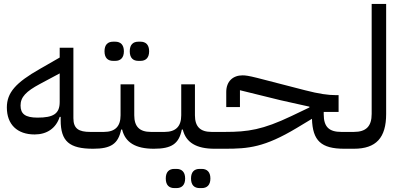

<svg xmlns="http://www.w3.org/2000/svg" viewBox="-20 -760 2068 981"><path d="M456 0 476 -20V-86H441C383 -86 355 -102 355 -156V-516H285V-466L184 -408C61 -338 15 -287 15 -211C15 -124 68 -73 157 -73C219 -73 266 -104 285 -163H290V-146C290 -38 334 0 456 0ZM172 -159C109 -159 85 -178 85 -221C85 -264 113 -293 184 -331L285 -385V-239C285 -179 253 -159 172 -159Z M687 -449H698C724 -449 742 -464 742 -498C742 -532 724 -547 698 -547H687C660 -547 643 -532 643 -498C643 -464 660 -449 687 -449ZM558 -449H569C595 -449 613 -464 613 -498C613 -532 595 -547 569 -547H558C531 -547 514 -532 514 -498C514 -464 531 -449 558 -449ZM456 0C547 0 584 -25 599 -98H604C620 -32 673 0 766 0L786 -20V-86H751C693 -86 666 -113 666 -171V-329H596V-171C596 -114 568 -86 511 -86H476L456 -66Z M1000 201H1011C1037 201 1055 186 1055 152C1055 118 1037 103 1011 103H1000C973 103 956 118 956 152C956 186 973 201 1000 201ZM871 201H882C908 201 926 186 926 152C926 118 908 103 882 103H871C844 103 827 118 827 152C827 186 844 201 871 201ZM766 0C857 0 894 -25 909 -98H914C930 -32 983 0 1076 0L1096 -20V-86H1061C1003 -86 976 -113 976 -171V-329H906V-171C906 -114 878 -86 821 -86H786L766 -66Z M1076 0H1130C1249 0 1331 -7 1496 -106L1574 -153C1577 -41 1621 0 1739 0L1759 -20V-86H1724C1663 -86 1634 -110 1634 -176V-188H1710V-274H1694C1658 -274 1611 -280 1538 -299L1294 -362C1250 -373 1234 -375 1219 -375C1171 -375 1136 -345 1136 -290V-213H1206V-299L1413 -248L1561 -215V-211L1469 -167C1322 -97 1247 -86 1130 -86H1096L1076 -66Z M1739 0H1788C1902 0 1953 -56 1953 -178V-740H1879V-178C1879 -115 1851 -86 1788 -86H1759L1739 -66Z"/></svg>

Font: IBM Plex Arabic
Style: Regular
Weight: 400
Designer: Mike Abbink, Paul van der Laan, Pieter van Rosmalen, Wael Morcos, Khajak Apelian
Foundry: Bold Monday
Version: Version 1.0